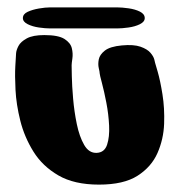

<svg xmlns="http://www.w3.org/2000/svg" viewBox="-20 -500 485 520"><path d="M297 -480Q310 -480 328 -477.5Q346 -475 359 -468.5Q372 -462 372 -451Q372 -441 359 -434.5Q346 -428 328 -425.5Q310 -423 297 -423H116Q103 -423 85.5 -425.5Q68 -428 55 -434.5Q42 -441 42 -451Q42 -462 55 -468Q68 -474 85.5 -477Q103 -480 116 -480ZM23 -346Q23 -346 23.5 -355Q24 -364 30 -375.5Q36 -387 52.5 -396Q69 -405 100 -405Q138 -405 154.5 -394.5Q171 -384 174.5 -369.5Q178 -355 176 -341.5Q174 -328 174 -323Q174 -319 174.5 -293.5Q175 -268 178 -233Q181 -198 188 -164Q195 -130 208 -107.5Q221 -85 242 -86Q263 -87 270 -108Q277 -129 275.5 -160Q274 -191 268 -222Q262 -253 256 -275.5Q250 -298 250 -301Q250 -305 247.5 -315.5Q245 -326 247.5 -339Q250 -352 264 -363Q278 -374 310 -377Q342 -380 360.5 -373.5Q379 -367 387.5 -357Q396 -347 398 -338.5Q400 -330 400 -330Q400 -330 407 -306Q414 -282 420 -244.5Q426 -207 424.5 -165Q423 -123 406.5 -85.5Q390 -48 352.5 -24Q315 0 248 0Q181 0 138 -25Q95 -50 70.5 -89.5Q46 -129 35 -173Q24 -217 22 -256.5Q20 -296 21.5 -321Q23 -346 23 -346Z"/></svg>

Font: Nerko One
Style: Regular
Weight: 400
Designer: Nermin Kahrimanovic
Foundry: Nermin Kahrimanovic
Version: Version 1.101